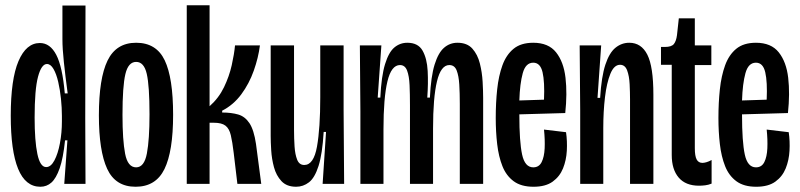

<svg xmlns="http://www.w3.org/2000/svg" viewBox="-20 -701 3049 732"><path d="M134 11Q77 11 49 -57.5Q21 -126 21 -260Q21 -399 50.5 -468Q80 -537 132 -537Q171 -537 194.5 -492Q218 -447 227 -345H238Q229 -412 223.5 -464Q218 -516 218 -551V-680H306L305 -251L306 0H225L237 -166H228Q221 -98 207.5 -59.5Q194 -21 176 -5Q158 11 134 11ZM156 -64Q174 -64 187.5 -89.5Q201 -115 208.5 -155Q216 -195 216 -238V-259Q216 -290 212.5 -324Q209 -358 202 -388.5Q195 -419 184 -438Q173 -457 159 -457Q138 -457 125 -408.5Q112 -360 112 -253Q112 -164 122.5 -114Q133 -64 156 -64Z M497 11Q420 11 388.5 -57.5Q357 -126 357 -261Q357 -402 390 -470Q423 -538 499 -538Q576 -538 608 -471Q640 -404 640 -263Q640 -124 607 -56.5Q574 11 497 11ZM499 -63Q530 -63 540 -116Q550 -169 550 -265Q550 -374 539.5 -419.5Q529 -465 499 -465Q469 -465 458 -418.5Q447 -372 447 -263Q447 -167 457 -115Q467 -63 499 -63Z M692 0V-681H779V-296Q814 -327 834 -368.5Q854 -410 863.5 -452.5Q873 -495 876 -528H971Q965 -481 947.5 -431.5Q930 -382 900 -341.5Q870 -301 827 -279V-272Q862 -272 888 -264.5Q914 -257 931 -231.5Q948 -206 956 -152L976 0H885L871 -118Q866 -160 860 -185.5Q854 -211 839.5 -222Q825 -233 796 -233H779V0Z M1109 11Q1073 11 1053 -10.5Q1033 -32 1024.5 -63.5Q1016 -95 1014 -127.5Q1012 -160 1012 -183V-528H1101V-206Q1101 -173 1103 -142.5Q1105 -112 1113 -92Q1121 -72 1140 -72Q1176 -72 1188.5 -142Q1201 -212 1201 -330V-528H1290V-281L1292 0H1210L1223 -198H1214Q1209 -114 1194.5 -68.5Q1180 -23 1158 -6Q1136 11 1109 11Z M1354 0V-277L1352 -528H1434L1420 -329H1430Q1434 -411 1448 -456.5Q1462 -502 1483.5 -520Q1505 -538 1533 -538Q1574 -538 1591 -508Q1608 -478 1610.5 -430.5Q1613 -383 1609 -329H1619Q1623 -410 1637 -455Q1651 -500 1673 -519Q1695 -538 1724 -538Q1761 -538 1781 -515.5Q1801 -493 1809.5 -459Q1818 -425 1820 -389.5Q1822 -354 1822 -328V0H1733V-305Q1733 -346 1731 -379Q1729 -412 1721 -432.5Q1713 -453 1693 -453Q1661 -453 1646 -391Q1631 -329 1631 -211V0H1543V-299Q1543 -342 1541.5 -376.5Q1540 -411 1532 -432Q1524 -453 1505 -453Q1472 -453 1457 -390.5Q1442 -328 1442 -208V0Z M2014 11Q1967 11 1938.5 -10Q1910 -31 1895.5 -67.5Q1881 -104 1875.5 -151.5Q1870 -199 1870 -251Q1870 -309 1875.5 -360.5Q1881 -412 1895.5 -452Q1910 -492 1938 -515Q1966 -538 2013 -538Q2071 -538 2100 -501.5Q2129 -465 2136 -404.5Q2143 -344 2135 -270L1960 -265V-263Q1960 -161 1970.5 -112Q1981 -63 2013 -63Q2035 -63 2045 -83Q2055 -103 2056.5 -135.5Q2058 -168 2054 -207L2138 -197Q2143 -163 2141 -126.5Q2139 -90 2126.5 -59Q2114 -28 2087 -8.5Q2060 11 2014 11ZM2013 -462Q1984 -462 1973 -422Q1962 -382 1960 -318L2054 -321Q2057 -389 2048.5 -425.5Q2040 -462 2013 -462Z M2192 0V-281L2190 -528H2272L2258 -328H2268Q2273 -409 2288 -454.5Q2303 -500 2326.5 -519Q2350 -538 2379 -538Q2425 -538 2448 -492.5Q2471 -447 2471 -340V0H2382V-322Q2382 -349 2380.5 -380Q2379 -411 2371 -432.5Q2363 -454 2344 -454Q2321 -454 2307 -419.5Q2293 -385 2286.5 -330.5Q2280 -276 2280 -213V0Z M2645 7Q2594 7 2567.5 -24Q2541 -55 2541 -110V-454H2500V-522H2515Q2540 -522 2549 -533Q2558 -544 2561 -567L2568 -631H2629V-528H2692V-453H2629V-136Q2629 -106 2636 -93Q2643 -80 2658 -80Q2664 -80 2673 -82.5Q2682 -85 2693 -91V-1Q2681 4 2668.5 5.5Q2656 7 2645 7Z M2863 11Q2816 11 2787.5 -10Q2759 -31 2744.5 -67.5Q2730 -104 2724.5 -151.5Q2719 -199 2719 -251Q2719 -309 2724.5 -360.5Q2730 -412 2744.5 -452Q2759 -492 2787 -515Q2815 -538 2862 -538Q2920 -538 2949 -501.5Q2978 -465 2985 -404.5Q2992 -344 2984 -270L2809 -265V-263Q2809 -161 2819.5 -112Q2830 -63 2862 -63Q2884 -63 2894 -83Q2904 -103 2905.5 -135.5Q2907 -168 2903 -207L2987 -197Q2992 -163 2990 -126.5Q2988 -90 2975.5 -59Q2963 -28 2936 -8.5Q2909 11 2863 11ZM2862 -462Q2833 -462 2822 -422Q2811 -382 2809 -318L2903 -321Q2906 -389 2897.5 -425.5Q2889 -462 2862 -462Z"/></svg>

Font: Bricolage Grotesque 48pt Condensed
Style: Regular
Weight: 400
Width: 3
Designer: Mathieu Triay
Foundry: Atelier Triay
Version: Version 1.000; ttfautohint (v1.8.4.7-5d5b);gftools[0.9.32]